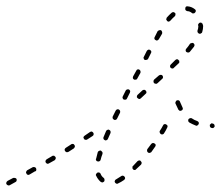

<svg xmlns="http://www.w3.org/2000/svg" viewBox="-26 -566 694 603"><path d="M26 2Q27 -1 26 -4Q24 -7 21 -7Q18 -8 15 -7Q4 -1 -2 2Q-5 4 -6 7Q-7 10 -6 12Q-4 15 -1 16Q2 17 4 16Q11 12 22 6Q25 5 26 2ZM367 -6Q367 -9 365 -11Q365 -12 363 -13Q362 -14 361 -14Q359 -15 358 -14Q356 -14 355 -13Q346 -7 339 -3Q337 -2 336 -1Q335 0 335 1Q334 3 334 4Q335 6 335 7Q337 10 340 11Q342 12 345 10Q354 6 364 -1Q366 -3 367 -6ZM296 7Q299 6 301 4Q302 3 302 1Q303 0 302 -2Q302 -3 302 -4Q301 -6 300 -7Q293 -12 290 -20Q289 -23 286 -24Q283 -25 280 -24Q279 -23 278 -22Q277 -21 276 -20Q275 -18 275 -17Q275 -15 276 -14Q281 -3 290 5Q293 7 296 7ZM87 -29Q88 -31 88 -32Q88 -33 88 -35Q88 -36 87 -38Q86 -40 83 -41Q80 -42 77 -41L59 -31Q57 -29 56 -26Q55 -23 57 -21Q58 -18 61 -17Q64 -16 67 -18L84 -28Q86 -28 87 -29ZM419 -55Q418 -58 416 -60Q415 -61 414 -62Q412 -62 411 -62Q409 -62 408 -61Q407 -61 406 -60Q399 -52 392 -45Q391 -44 390 -43Q390 -41 390 -40Q390 -38 390 -37Q391 -36 392 -34Q394 -32 397 -32Q400 -32 402 -35Q409 -42 417 -49Q419 -52 419 -55ZM149 -68Q150 -71 148 -73Q147 -75 146 -75Q145 -76 144 -77Q142 -77 141 -77Q139 -77 138 -76L121 -66Q118 -64 117 -61Q116 -58 118 -55Q119 -54 120 -53Q121 -52 122 -52Q124 -51 125 -52Q127 -52 128 -53L146 -63Q148 -65 149 -68ZM275 -65Q276 -64 276 -62Q277 -61 278 -60Q280 -59 281 -59Q284 -58 287 -60Q289 -61 290 -64Q292 -73 296 -83Q296 -85 296 -86Q296 -88 295 -89Q294 -90 293 -91Q292 -92 291 -93Q288 -94 285 -92Q282 -91 281 -88Q278 -77 276 -68Q275 -67 275 -65ZM463 -111Q462 -114 460 -115Q457 -117 454 -117Q451 -116 449 -114Q443 -106 437 -98Q435 -95 436 -92Q436 -89 439 -87Q440 -86 441 -86Q443 -85 444 -86Q446 -86 447 -87Q448 -87 449 -88Q455 -97 461 -105Q463 -107 463 -111ZM209 -105Q210 -108 208 -110Q207 -112 206 -113Q205 -113 203 -114Q202 -114 200 -114Q199 -114 198 -113L181 -102Q178 -100 177 -97Q177 -94 178 -92Q179 -90 180 -90Q182 -89 183 -88Q184 -88 186 -88Q187 -89 189 -89L206 -100Q208 -102 209 -105ZM299 -130Q300 -127 303 -126Q306 -124 309 -126Q312 -127 313 -130Q317 -139 321 -148Q322 -151 321 -154Q320 -157 317 -158Q316 -159 314 -159Q313 -159 311 -158Q310 -158 309 -157Q308 -156 307 -154Q303 -145 299 -135Q298 -133 299 -130ZM267 -141Q268 -142 268 -144Q268 -145 268 -147Q268 -148 267 -149Q265 -152 262 -153Q259 -153 256 -151L240 -140Q237 -138 236 -135Q236 -132 238 -130Q239 -127 242 -127Q245 -126 248 -128L265 -139Q266 -140 267 -141ZM500 -171Q499 -174 496 -175Q495 -176 494 -176Q492 -177 491 -176Q489 -176 488 -175Q487 -174 486 -172Q482 -164 476 -155Q476 -154 475 -152Q475 -151 476 -149Q476 -148 477 -147Q478 -146 479 -145Q482 -143 485 -144Q488 -145 489 -147Q495 -156 499 -165Q501 -168 500 -171ZM644 -164Q645 -165 646 -166Q647 -167 648 -168Q648 -169 648 -171Q648 -174 646 -176Q644 -178 641 -178L640 -179Q639 -179 637 -178Q636 -177 635 -176Q634 -175 633 -174Q633 -173 633 -171Q633 -168 635 -166Q637 -164 640 -164H641Q642 -163 644 -164ZM591 -171Q593 -171 594 -172Q595 -173 596 -174Q597 -175 598 -176Q599 -179 598 -182Q596 -185 593 -186Q584 -189 577 -194Q576 -195 574 -195Q573 -195 571 -195Q570 -195 569 -194Q567 -193 566 -192Q565 -189 565 -186Q566 -183 569 -181Q578 -176 588 -172Q590 -171 591 -171ZM328 -194Q329 -192 332 -190Q333 -190 335 -189Q336 -189 338 -190Q339 -190 340 -191Q341 -192 342 -194L351 -212Q352 -215 351 -218Q350 -221 347 -222Q346 -223 344 -223Q343 -223 341 -222Q340 -222 339 -221Q338 -220 337 -218L328 -200Q327 -197 328 -194ZM536 -220Q537 -219 538 -218Q540 -218 541 -218Q543 -218 544 -219Q547 -220 548 -223Q549 -226 547 -229Q544 -236 539 -247Q539 -248 538 -249Q537 -250 535 -251Q534 -251 533 -251Q531 -251 530 -251Q527 -250 526 -247Q524 -244 525 -241Q530 -230 534 -222Q534 -221 536 -220ZM359 -258Q360 -255 363 -253Q364 -253 366 -253Q367 -253 368 -253Q370 -253 371 -254Q372 -255 373 -257L382 -275Q383 -278 383 -280Q382 -283 379 -285Q376 -286 373 -285Q370 -284 369 -282L360 -264Q358 -261 359 -258ZM434 -276Q434 -279 432 -281Q430 -284 427 -284Q423 -284 421 -282L406 -268Q404 -266 404 -263Q403 -260 406 -258Q408 -256 411 -255Q414 -255 416 -257L431 -271Q434 -273 434 -276ZM486 -323Q486 -327 484 -329Q482 -331 479 -331Q476 -331 473 -329L458 -316Q456 -314 456 -310Q456 -307 458 -305Q460 -303 463 -303Q466 -302 469 -305L483 -318Q486 -320 486 -323ZM391 -321Q392 -318 395 -316Q398 -315 401 -316Q404 -316 405 -319L415 -337Q416 -340 415 -343Q414 -346 412 -347Q409 -349 406 -348Q403 -347 402 -344L392 -326Q391 -323 391 -321ZM537 -369Q537 -371 537 -372Q537 -374 537 -375Q536 -376 535 -377Q533 -380 530 -380Q527 -380 524 -377Q518 -371 510 -363Q508 -361 508 -358Q508 -355 510 -353Q512 -351 515 -351Q518 -350 520 -353Q528 -360 535 -367Q536 -368 537 -369ZM425 -383Q426 -380 428 -378Q431 -377 434 -378Q437 -378 439 -381L448 -399Q450 -402 449 -405Q448 -408 445 -409Q443 -411 440 -410Q437 -409 435 -406L426 -388Q424 -386 425 -383ZM585 -425Q584 -428 582 -430Q581 -431 579 -431Q578 -432 576 -431Q575 -431 574 -430Q572 -430 571 -429Q566 -421 559 -413Q557 -411 557 -408Q557 -405 559 -403Q562 -401 565 -401Q568 -401 570 -403Q577 -412 583 -419Q585 -422 585 -425ZM459 -444Q460 -441 463 -440Q465 -438 468 -439Q471 -440 473 -443L483 -460Q484 -463 483 -466Q482 -469 480 -471Q477 -472 474 -471Q471 -470 469 -468L460 -450Q458 -447 459 -444ZM611 -488Q611 -490 610 -491Q610 -493 608 -493Q607 -494 606 -495Q604 -495 603 -495Q600 -495 598 -492Q596 -490 596 -487Q597 -485 597 -484Q597 -477 594 -469Q594 -466 595 -464Q597 -461 600 -460Q601 -460 603 -460Q604 -460 605 -461Q607 -462 608 -463Q609 -464 609 -465Q612 -475 612 -484Q612 -486 611 -488ZM497 -508Q496 -507 496 -505Q496 -504 497 -503Q498 -501 499 -500Q501 -498 504 -498Q507 -499 509 -501Q516 -509 523 -515Q525 -517 525 -520Q526 -523 524 -525Q522 -527 519 -528Q515 -528 513 -526Q505 -519 498 -511Q497 -510 497 -508ZM558 -545Q556 -543 556 -540Q555 -537 557 -534Q559 -532 562 -531Q570 -531 577 -525Q579 -523 582 -524Q585 -524 587 -527Q589 -529 589 -532Q589 -535 586 -537Q576 -545 564 -546Q561 -547 558 -545Z"/></svg>

Font: FRB American Cursive Dashed Extralight
Style: Italic
Weight: 200
Italic angle: -25°
Version: Version 2.0;Modular Font Editor K font №1